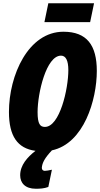

<svg xmlns="http://www.w3.org/2000/svg" viewBox="-20 -920 615 1180"><path d="M253 -784H534L558 -900H277ZM277 229 299 123C282 127 265 130 255 130C246 130 237 124 237 112C239 81 255 51 299 4C496 -38 575 -307 575 -484C575 -642 514 -725 370 -725C154 -725 35 -458 35 -232C35 -84 87 -8 198 7C148 46 104 95 104 157C104 205 135 240 200 240C225 240 250 239 277 229ZM256 -140C227 -140 211 -157 211 -231C211 -347 264 -578 355 -578C384 -578 400 -549 400 -489C400 -373 347 -140 256 -140Z"/></svg>

Font: Noto Sans UI Condensed Black
Style: Italic
Weight: 900
Width: 3
Italic angle: -192°
Designer: Monotype Design Team
Foundry: Monotype Imaging Inc.
Version: Version 1.901